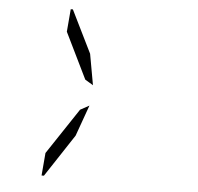

<svg xmlns="http://www.w3.org/2000/svg" viewBox="-54 -948 925 895"><g transform="rotate(5 408.0 -500.0)"><path d="M367 -452 315 -307 184 -108H173L182 -214L325 -429ZM337 -571 232 -786 241 -892H251L349 -693L375 -548Z"/></g></svg>

Font: DSEG14 Modern Mini
Style: Light Italic
Weight: 300
Italic angle: -5°
Designer: Keshikan(Twitter:@keshinomi_88pro)
Version: Version 0.46